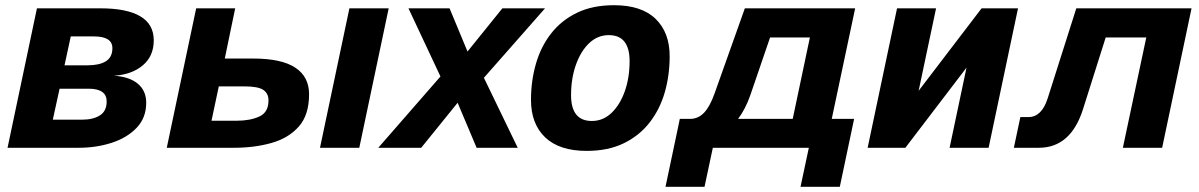

<svg xmlns="http://www.w3.org/2000/svg" viewBox="-20 -568 4609 738"><path d="M9 0 122 -536H366Q467 -536 519 -505.5Q571 -475 571 -413Q571 -352 528.5 -316.5Q486 -281 418 -277Q478 -273 510 -246Q542 -219 542 -173Q542 -115 505 -76.5Q468 -38 409 -19Q350 0 283 0ZM228 -317H317Q362 -317 387 -332.5Q412 -348 412 -383Q412 -428 341 -428H252ZM183 -108H295Q338 -108 364 -124.5Q390 -141 390 -178Q390 -227 321 -227H209Z M1210 0 1323 -536H1474L1361 0ZM621 0 734 -536H884L844 -343H953Q1062 -343 1115 -308Q1168 -273 1168 -206Q1168 -126 1128.5 -81.5Q1089 -37 1023.5 -18.5Q958 0 880 0ZM793 -104H891Q941 -104 976.5 -120Q1012 -136 1012 -182Q1012 -209 992 -222.5Q972 -236 919 -236H821Z M1434 0 1673 -274 1550 -536H1708L1777 -370L1911 -536H2075L1840 -269L1970 0H1812L1739 -173L1599 0Z M2235 12Q2130 12 2075.5 -40Q2021 -92 2021 -184Q2021 -257 2040 -323Q2059 -389 2098.5 -439.5Q2138 -490 2198 -519Q2258 -548 2340 -548Q2446 -548 2500 -495.5Q2554 -443 2554 -352Q2554 -278 2535 -212.5Q2516 -147 2476.5 -96.5Q2437 -46 2377 -17Q2317 12 2235 12ZM2255 -103Q2298 -103 2330.5 -134Q2363 -165 2381.5 -217Q2400 -269 2400 -333Q2400 -433 2320 -433Q2277 -433 2244.5 -402Q2212 -371 2193.5 -318.5Q2175 -266 2175 -202Q2175 -103 2255 -103Z M2538 150 2583 -63 2593 -111H2632Q2663 -111 2685.5 -134Q2708 -157 2726 -207L2843 -536H3267L3177 -111H3263L3208 150H3057L3089 0H2720L2688 150ZM2864 -202Q2845 -148 2817 -111H3027L3093 -424H2940Z M3315 0 3428 -536H3578L3511 -219L3753 -536H3893L3780 0H3630L3695 -308L3460 0Z M3877 0 3902 -118H3933Q3984 -118 4007 -190L4117 -536H4560L4447 0H4296L4386 -424H4230L4143 -149Q4096 0 3973 0Z"/></svg>

Font: Geist
Style: Bold Italic
Weight: 700
Italic angle: -12°
Designer: Basement.studio, Andrés Briganti, Mateo Zaragoza
Foundry: Basement.studio, Vercel, Andrés Briganti, Guido Ferreyra, Mateo Zaragoza
Version: Version 1.500; ttfautohint (v1.8.4.7-5d5b)